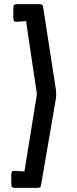

<svg xmlns="http://www.w3.org/2000/svg" viewBox="-20 -766 376 936"><path d="M35 131V85Q35 74 39 70Q43 66 54 67L99 70L160 -307L107 -663L64 -660Q53 -659 49 -663Q45 -667 45 -678V-727Q45 -738 49 -742Q53 -746 64 -746H169Q181 -746 185.5 -742.5Q190 -739 191 -727L253 -326Q254 -316 254 -307Q254 -298 253 -288L181 131Q180 143 175.5 146.5Q171 150 159 150H54Q43 150 39 146Q35 142 35 131Z"/></svg>

Font: Crete Round
Style: Regular
Weight: 400
Designer: Veronika Burian
Foundry: TypeTogether
Version: Version 1.001